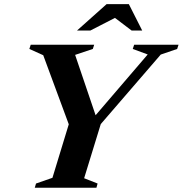

<svg xmlns="http://www.w3.org/2000/svg" viewBox="-20 -886 862 906"><path d="M677 -629 606.5 -655 613 -675H822.5L816 -655L738.5 -628.5L455.5 -300.5L377 -45L440.5 -20L435 0H144L150 -20L227.5 -47L304.5 -299.5L184 -625.5L118.5 -655L125 -675H424.5L418 -655L334.5 -627L438.5 -320.5H412.5ZM343.5 -742 483 -866.5H588L651 -742H601L512 -809.5H538L406.5 -742Z"/></svg>

Font: Newsreader 24pt
Style: Bold Italic
Weight: 700
Italic angle: -17°
Designer: Hugues Gentile
Foundry: Production Type
Version: Version 1.003